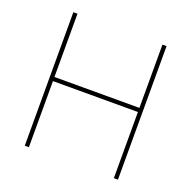

<svg xmlns="http://www.w3.org/2000/svg" viewBox="-128 -855 981 983"><g transform="rotate(20 362.0 -364.0)"><path d="M107.9 0V-727.5H130.4V-382.8H593.3V-727.5H615.7V0H593.3V-360.4H130.4V0Z"/></g></svg>

Font: Inter 17pt Thin
Style: Regular
Weight: 250
Version: Version 4.001;git-66647c0bb